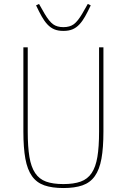

<svg xmlns="http://www.w3.org/2000/svg" viewBox="-20 -937 640 969"><path d="M120 -698V-273Q120 -196 128.5 -145Q137 -94 157.5 -63.5Q178 -33 212.5 -20.5Q247 -8 300 -8Q352 -8 387 -20.5Q422 -33 442.5 -63.5Q463 -94 471.5 -145Q480 -196 480 -273V-698H502V-273Q502 -191 492 -136Q482 -81 458.5 -48Q435 -15 396 -1.5Q357 12 300 12Q243 12 204 -1.5Q165 -15 141.5 -48Q118 -81 108 -136Q98 -191 98 -273V-698ZM300 -781Q273 -781 254 -789Q235 -797 219.5 -813.5Q204 -830 190.5 -854Q177 -878 162 -910L177 -917L205 -868Q228 -829 248 -814.5Q268 -800 300 -800Q332 -800 352 -814.5Q372 -829 395 -868L423 -917L438 -910Q423 -878 409.5 -854Q396 -830 380.5 -813.5Q365 -797 346 -789Q327 -781 300 -781Z"/></svg>

Font: IBM Plex Mono Thin
Style: Regular
Weight: 100
Monospace: yes
Designer: Mike Abbink, Paul van der Laan, Pieter van Rosmalen
Foundry: Bold Monday
Version: Version 2.3